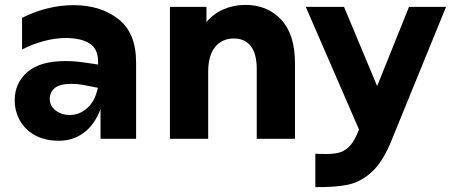

<svg xmlns="http://www.w3.org/2000/svg" viewBox="-20 -566 1846 783"><path d="M390 -121Q365 -56 321 -24Q277 8 221 8Q164 8 123.5 -14Q83 -36 61.5 -74Q40 -112 40 -157Q40 -227 91.5 -272Q143 -317 247 -317Q288 -317 331 -310L380 -303V-315Q380 -367 345 -389Q310 -411 248 -411Q204 -411 156.5 -398Q109 -385 70 -364V-493Q116 -517 170.5 -531Q225 -545 280 -545Q390 -545 462.5 -488.5Q535 -432 535 -312V0H390ZM265 -97Q304 -97 336 -125.5Q368 -154 379 -208L323 -219Q298 -224 269 -224Q225 -224 204 -207.5Q183 -191 183 -162Q183 -134 207 -115.5Q231 -97 265 -97Z M673 -538H822V-476Q850 -510 891.5 -528Q933 -546 981 -546Q1071 -546 1127 -485.5Q1183 -425 1183 -308V0H1027V-286Q1027 -346 1003 -377.5Q979 -409 934 -409Q885 -409 857 -374Q829 -339 829 -274V0H673Z M1310 62Q1345 62 1367.5 55Q1390 48 1408.5 27Q1427 6 1443 -35L1444 -38L1227 -538H1383L1518 -215L1648 -538H1799L1577 6Q1542 93 1497 134.5Q1452 176 1400 187Q1348 198 1266 197V61Q1282 62 1310 62Z"/></svg>

Font: Chess Sans
Style: Bold
Weight: 700
Designer: Wolf Bōese
Foundry: Wolf Bōese
Version: Version 7.223